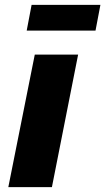

<svg xmlns="http://www.w3.org/2000/svg" viewBox="-20 -764 430 784"><path d="M192 0H14L122 -541H299ZM370 -639H89L109 -744H390Z"/></svg>

Font: Argentum Novus
Style: Bold Italic
Weight: 700
Designer: Julieta Ulanovsky (font) & Cristiano Sobral (main changes)
Foundry: Julieta Ulanovsky (font) & Cristiano Sobral (main changes)
Version: Version 3.00;November 27, 2020;FontCreator 13.0.0.2655 64-bi